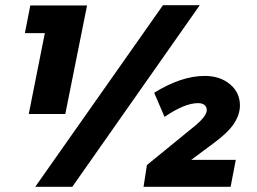

<svg xmlns="http://www.w3.org/2000/svg" viewBox="-20 -721 993 741"><path d="M97 -700H316L232 -281H91L153 -593H76ZM718 -104H890L870 0H534L547 -84L732 -235Q778 -273 778 -296Q778 -309 769 -316Q760 -323 744 -323Q693 -323 615 -270L575 -363Q680 -428 770 -428Q829 -428 867.5 -396Q906 -364 906 -314Q906 -279 883 -244Q860 -209 804 -168ZM259 0H116L609 -701H751Z"/></svg>

Font: TypoPRO Montserrat Alternates
Style: Italic
Weight: 800
Italic angle: -11.3°
Designer: Julieta Ulanovsky
Foundry: Julieta Ulanovsky
Version: Version 6.001